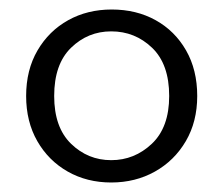

<svg xmlns="http://www.w3.org/2000/svg" viewBox="-20 -729 469 404"><path d="M214 -345Q163 -345 122.5 -368Q82 -391 58.5 -432Q35 -473 35 -527Q35 -582 59 -623Q83 -664 123.5 -686.5Q164 -709 215 -709Q267 -709 307.5 -686.5Q348 -664 371.5 -623Q395 -582 395 -527Q395 -473 371 -432Q347 -391 306 -368Q265 -345 214 -345ZM214 -392Q263 -392 299.5 -426.5Q336 -461 336 -527Q336 -594 300 -628.5Q264 -663 214 -663Q165 -663 129.5 -628.5Q94 -594 94 -527Q94 -461 129.5 -426.5Q165 -392 214 -392Z"/></svg>

Font: Parkinsans Light Light
Style: Regular
Weight: 300
Version: Version 1.000